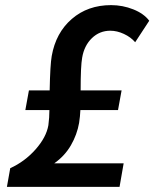

<svg xmlns="http://www.w3.org/2000/svg" viewBox="-20 -730 603 750"><path d="M563 -649 508 -565Q491 -585 464 -597.5Q437 -610 411 -610Q369 -610 339 -581Q309 -552 301 -505Q295 -473 295 -377H455L441 -300H294Q293 -276 289 -250Q281 -204 257 -162.5Q233 -121 192 -92H463L447 0H7L20 -73Q77 -99 119 -146.5Q161 -194 169 -241Q173 -271 173 -300H79L93 -377H174Q176 -477 182 -511Q198 -602 260.5 -656Q323 -710 414 -710Q459 -710 500.5 -693.5Q542 -677 563 -649Z"/></svg>

Font: Sarabun SemiBold
Style: Italic
Weight: 600
Italic angle: -10°
Designer: Suppakit Chalermlarp | Katatrad Co.,Ltd.
Foundry: Cadson Demak Co.,Ltd.
Version: Version 1.000; ttfautohint (v1.6)